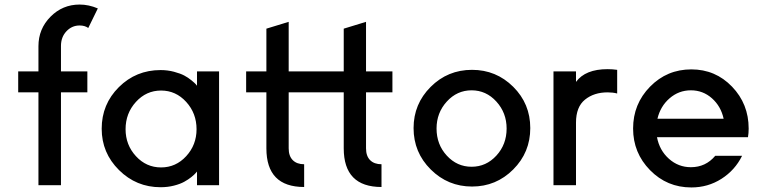

<svg xmlns="http://www.w3.org/2000/svg" viewBox="-20 -814 3357 844"><path d="M248 -500H364V-408H248V0H149V-408H60V-500H149V-611Q149 -687 202 -740.5Q255 -794 330 -794Q370 -794 410 -777L368 -691Q353 -702 330 -702Q296 -702 272 -676.5Q248 -651 248 -612Z M846 0H943V-500H846V-437Q844 -440 840 -444.5Q836 -449 821.5 -461Q807 -473 790 -482Q773 -491 745 -498.5Q717 -506 686 -506Q578 -506 502.5 -431Q427 -356 427 -248Q427 -142 503 -66.5Q579 9 686 9Q717 9 744.5 2Q772 -5 790 -15Q808 -25 821 -35.5Q834 -46 840 -53L846 -60ZM532 -246Q532 -316 577.5 -366Q623 -416 688 -416Q753 -416 798.5 -366Q844 -316 844 -246Q844 -177 798.5 -127.5Q753 -78 688 -78Q623 -78 577.5 -127.5Q532 -177 532 -246Z M1589 -408V-162Q1589 -128 1607 -110Q1625 -92 1657 -92V8Q1491 8 1491 -162V-408H1249V-162Q1249 -128 1267 -110Q1285 -92 1317 -92V8Q1151 8 1151 -162V-408H1062V-500H1151V-688L1249 -718V-500H1491V-688L1589 -718V-500H1705V-408Z M2055 -507Q1948 -507 1873 -432Q1798 -357 1798 -251Q1798 -144 1873.5 -69Q1949 6 2055 6Q2161 6 2236 -69Q2311 -144 2311 -251Q2311 -358 2236 -432.5Q2161 -507 2055 -507ZM1899 -249Q1899 -318 1944 -367.5Q1989 -417 2053 -417Q2117 -417 2162 -367.5Q2207 -318 2207 -249Q2207 -179 2162 -130Q2117 -81 2053 -81Q1989 -81 1944 -130Q1899 -179 1899 -249Z M2651 -510Q2672 -510 2693 -507V-403Q2674 -408 2651 -408Q2591 -408 2551.5 -376Q2512 -344 2512 -275V0H2413V-500H2512V-454Q2553 -510 2651 -510Z M3124 -129Q3082 -79 3017 -79Q2962 -79 2920.5 -116Q2879 -153 2868 -211H3268Q3271 -229 3271 -249Q3271 -357 3198 -433Q3125 -509 3019 -509Q2912 -509 2837.5 -433Q2763 -357 2763 -249Q2763 -142 2837.5 -66Q2912 10 3019 10Q3092 10 3151.5 -28Q3211 -66 3242 -129ZM2870 -292Q2883 -347 2923.5 -382Q2964 -417 3017 -417Q3070 -417 3109.5 -382Q3149 -347 3161 -292Z"/></svg>

Font: Simpel Medium
Style: Regular
Weight: 500
Designer: Janko Jovanovic
Version: Version 1.048;PS 001.048;hotconv 1.0.88;makeotf.lib2.5.64775